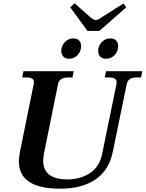

<svg xmlns="http://www.w3.org/2000/svg" viewBox="-20 -1130 880 1160"><path d="M404 -1086 431 -1110 528 -1024Q546 -1009 558 -1009Q572 -1009 592 -1024L726 -1109L743 -1086L580 -943H509ZM350 -823Q350 -831 351 -836Q357 -863 377 -880.5Q397 -898 423 -898Q445 -898 457.5 -885.5Q470 -873 470 -852Q470 -820 449 -797.5Q428 -775 397 -775Q375 -775 362.5 -788.5Q350 -802 350 -823ZM573 -822Q573 -831 574 -836Q580 -863 600 -880.5Q620 -898 646 -898Q669 -898 681.5 -885.5Q694 -873 694 -852Q694 -820 673 -797.5Q652 -775 620 -775Q598 -775 585.5 -788Q573 -801 573 -822ZM94 -156Q94 -178 101 -215L184 -624Q185 -628 185 -634Q185 -662 140 -662H114L122 -700H425L418 -662H391Q340 -662 331 -624L246 -204Q241 -176 241 -159Q241 -46 389 -46Q463 -46 522 -83Q581 -120 598 -204L684 -624Q685 -627 685 -633Q685 -662 639 -662H613L621 -700H840L832 -662H805Q755 -662 746 -624L662 -215Q640 -103 558 -46.5Q476 10 343 10Q94 10 94 -156Z"/></svg>

Font: Taviraj SemiBold
Style: Italic
Weight: 600
Italic angle: -12°
Designer: Katatrad Team
Foundry: CadsonDemak
Version: Version 1.001